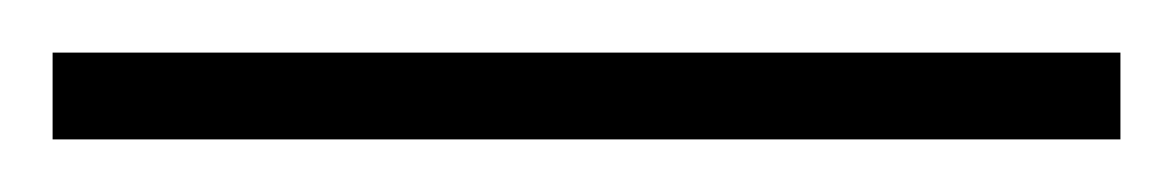

<svg xmlns="http://www.w3.org/2000/svg" viewBox="-22 70 446 73"><path d="M404 123H-2V90H404Z"/></svg>

Font: Noto Sans Arabic UI SmCn XLt
Style: Regular
Weight: 200
Width: 4
Designer: Monotype Design Team, Nadine Chahine and Nizar Qandah
Foundry: Monotype Imaging Inc.
Version: Version 2.010; ttfautohint (v1.8.4.7-5d5b)